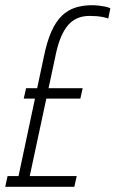

<svg xmlns="http://www.w3.org/2000/svg" viewBox="-35 -716 443 736"><path d="M-15 0 -6 -41H36L133 -498Q145 -557 162 -595Q179 -633 201.5 -655Q224 -677 253 -686.5Q282 -696 318 -696Q331 -696 344 -694.5Q357 -693 369 -690.5Q381 -688 388 -684L380 -645Q372 -648 360 -650.5Q348 -653 335 -654Q322 -655 309 -655Q279 -655 257 -644Q235 -633 219.5 -611.5Q204 -590 193.5 -560.5Q183 -531 176 -494L79 -41H259L250 0ZM56 -338 65 -378H282L273 -338Z"/></svg>

Font: Saira ExtraCondensed ExtraLight
Style: Italic
Weight: 250
Width: 2
Italic angle: -12°
Designer: Hector Gatti with collaboration of the Omnibus-Type team
Foundry: Omnibus-Type
Version: Version 1.101